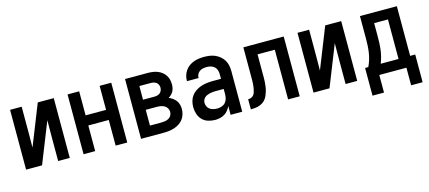

<svg xmlns="http://www.w3.org/2000/svg" viewBox="-53 -994 3606 1613"><g transform="rotate(-15 1750.0 -187.5)"><path d="M60 0V-520H161V-312Q161 -275 160.5 -238Q160 -201 160 -165L301 -520H440V0H339V-208Q339 -245 339.5 -282Q340 -319 340 -355L199 0Z M560 0V-520H661V-311H839V-520H940V0H839V-223H661V0Z M1060 0V-520H1259Q1280 -520 1301 -517Q1322 -514 1341.5 -506.5Q1361 -499 1378 -486Q1395 -473 1407 -455.5Q1419 -438 1424 -417Q1429 -396 1429 -375Q1429 -359 1426 -344Q1423 -329 1415.5 -315Q1408 -301 1397 -290.5Q1386 -280 1373 -272Q1391 -265 1407 -253.5Q1423 -242 1434.5 -226.5Q1446 -211 1451 -192Q1456 -173 1456 -154Q1456 -130 1449 -107Q1442 -84 1428 -65.5Q1414 -47 1394 -34Q1374 -21 1351.5 -13.5Q1329 -6 1305.5 -3Q1282 0 1259 0ZM1161 -313H1259Q1272 -313 1285 -316Q1298 -319 1308 -327Q1318 -335 1323.5 -347.5Q1329 -360 1329 -373Q1329 -386 1323.5 -398.5Q1318 -411 1308 -418.5Q1298 -426 1285 -429Q1272 -432 1259 -432H1161ZM1259 -88Q1275 -88 1291.5 -90.5Q1308 -93 1323 -101Q1338 -109 1346.5 -124Q1355 -139 1355 -156Q1355 -172 1346.5 -187Q1338 -202 1323.5 -210.5Q1309 -219 1292 -222Q1275 -225 1259 -225H1161V-88Z M1705 8Q1674 8 1644 -1Q1614 -10 1592.5 -32Q1571 -54 1561.5 -83.5Q1552 -113 1552 -144Q1552 -170 1559 -195.5Q1566 -221 1581.5 -241.5Q1597 -262 1619.5 -276.5Q1642 -291 1666.5 -299Q1691 -307 1717 -310Q1743 -313 1769 -313H1839V-354Q1839 -372 1833.5 -389Q1828 -406 1815 -418Q1802 -430 1784.5 -435Q1767 -440 1749 -440Q1733 -440 1717 -437Q1701 -434 1687.5 -425Q1674 -416 1666.5 -401.5Q1659 -387 1659 -371V-368H1558V-373Q1558 -396 1565 -418.5Q1572 -441 1585.5 -460Q1599 -479 1618 -492.5Q1637 -506 1658.5 -514Q1680 -522 1703 -525Q1726 -528 1749 -528Q1773 -528 1797.5 -524.5Q1822 -521 1844.5 -511Q1867 -501 1886 -485Q1905 -469 1917.5 -448Q1930 -427 1935 -402.5Q1940 -378 1940 -354V0H1839V-77Q1831 -58 1817.5 -41Q1804 -24 1786 -13Q1768 -2 1747 3Q1726 8 1705 8ZM1746 -80Q1765 -80 1784 -86.5Q1803 -93 1816 -107.5Q1829 -122 1834 -141.5Q1839 -161 1839 -180V-225H1769Q1756 -225 1743.5 -224Q1731 -223 1718.5 -220Q1706 -217 1694 -212Q1682 -207 1672.5 -198.5Q1663 -190 1658 -178Q1653 -166 1653 -153Q1653 -137 1660.5 -121.5Q1668 -106 1682 -96.5Q1696 -87 1712.5 -83.5Q1729 -80 1746 -80Z M2015 0V-88Q2028 -88 2040.5 -92.5Q2053 -97 2061.5 -106.5Q2070 -116 2074 -128.5Q2078 -141 2081 -153.5Q2084 -166 2085.5 -179Q2087 -192 2088 -205Q2089 -218 2089 -230.5Q2089 -243 2089 -256V-520H2440V0H2339V-432H2189V-260Q2189 -241 2189 -223Q2189 -205 2187.5 -187Q2186 -169 2183.5 -151Q2181 -133 2176 -115.5Q2171 -98 2164 -81Q2157 -64 2146 -49.5Q2135 -35 2119.5 -25Q2104 -15 2087 -9.5Q2070 -4 2051.5 -2Q2033 0 2015 0Z M2560 0V-520H2661V-312Q2661 -275 2660.5 -238Q2660 -201 2660 -165L2801 -520H2940V0H2839V-208Q2839 -245 2839.5 -282Q2840 -319 2840 -355L2699 0Z M3368 153V0H3132V153H3032V-88H3060Q3073 -115 3082 -144.5Q3091 -174 3095.5 -204Q3100 -234 3101.5 -264.5Q3103 -295 3103 -325V-520H3424V-88H3468V153ZM3323 -88V-432H3203V-325Q3203 -295 3202 -264.5Q3201 -234 3197.5 -204.5Q3194 -175 3186.5 -145.5Q3179 -116 3168 -88Z"/></g></svg>

Font: Iosevka Term Semibold
Style: Regular
Weight: 600
Monospace: yes
Designer: Belleve Invis
Foundry: Belleve Invis
Version: Version 31.4.0